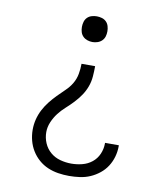

<svg xmlns="http://www.w3.org/2000/svg" viewBox="-84 -598 768 890"><g transform="rotate(10 300.0 -152.5)"><path d="M300 -407Q288 -407 276 -411Q264 -415 255.5 -423.5Q247 -432 243.5 -443.5Q240 -455 240 -468Q240 -480 243.5 -492Q247 -504 255.5 -512.5Q264 -521 276 -524.5Q288 -528 300 -528Q312 -528 324 -524.5Q336 -521 344.5 -512.5Q353 -504 356.5 -492Q360 -480 360 -468Q360 -455 356.5 -443.5Q353 -432 344.5 -423.5Q336 -415 324 -411Q312 -407 300 -407ZM301 223Q275 223 249.5 219Q224 215 200.5 205Q177 195 157.5 178Q138 161 124.5 139Q111 117 104.5 92Q98 67 98 41Q98 16 104 -8Q110 -32 121.5 -54Q133 -76 148 -95Q163 -114 180.5 -132Q198 -150 216 -167Q234 -184 246.5 -205Q259 -226 263.5 -250.5Q268 -275 268 -299H332Q332 -275 330 -250Q328 -225 319.5 -202Q311 -179 297 -158.5Q283 -138 266 -120Q249 -102 230.5 -85.5Q212 -69 197 -49.5Q182 -30 172 -6.5Q162 17 162 41Q162 68 172.5 92.5Q183 117 203 134Q223 151 249 158Q275 165 301 165Q327 165 352.5 158.5Q378 152 398 136Q418 120 428.5 96Q439 72 439 46V43H504V47Q504 73 497 97.5Q490 122 476.5 143Q463 164 443 180Q423 196 400 206Q377 216 351.5 219.5Q326 223 301 223Z"/></g></svg>

Font: Iosevka Etoile Light
Style: Regular
Weight: 300
Designer: Belleve Invis
Foundry: Belleve Invis
Version: Version 25.0.1; ttfautohint (v1.8.4)